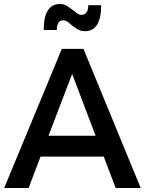

<svg xmlns="http://www.w3.org/2000/svg" viewBox="-20 -946 729 966"><path d="M299 -844Q266 -844 266 -795H200Q200 -926 282 -926Q303 -926 323.5 -912Q344 -898 360.5 -884.5Q377 -871 389 -871Q424 -871 424 -920H489Q489 -789 407 -789Q384 -789 364 -802.5Q344 -816 328 -830Q312 -844 299 -844ZM562 0 502 -158H184L124 0H1L291 -700H400L688 0ZM224 -263H461L343 -574Z"/></svg>

Font: Steamflix Grotesk
Style: Regular
Weight: 400
Designer: Julieta Ulanovsky
Foundry: Julieta Ulanovsky
Version: Version 4.000;PS 004.000;hotconv 1.0.88;makeotf.lib2.5.64775